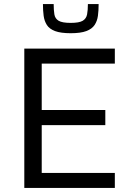

<svg xmlns="http://www.w3.org/2000/svg" viewBox="-20 -928 643 948"><path d="M100 0V-688H547V-614H186V-385H500V-310H186V-74H547V0ZM329 -764Q280 -764 252 -774.5Q224 -785 211.5 -804.5Q199 -824 195.5 -850Q192 -876 192 -908H245Q245 -878 248.5 -857Q252 -836 269.5 -825.5Q287 -815 329 -815Q371 -815 388.5 -825.5Q406 -836 410 -857Q414 -878 414 -908H467Q467 -876 463.5 -850Q460 -824 447 -804.5Q434 -785 406 -774.5Q378 -764 329 -764Z"/></svg>

Font: Saira Thin
Style: Regular
Weight: 400
Version: Version 1.101